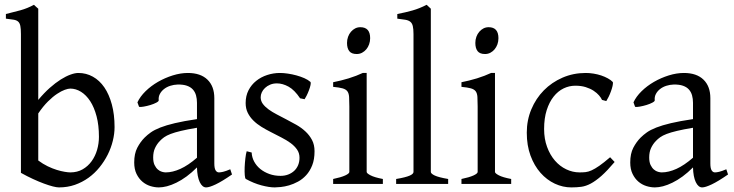

<svg xmlns="http://www.w3.org/2000/svg" viewBox="-20 -777 3102 811"><path d="M463.9 -240.2Q463.9 -211.9 456.5 -182.1Q449.2 -152.3 435.1 -124Q420.9 -95.7 400.4 -70.3Q379.9 -44.9 353.8 -26.1Q327.6 -7.3 296.4 3.7Q265.1 14.6 229 14.6Q219.7 14.6 203.4 10.5Q187 6.3 165.8 -1.5Q144.5 -9.3 119.6 -20.8Q94.7 -32.2 68.4 -46.9V-632.8Q68.4 -655.3 65.9 -667.5Q63.5 -679.7 56.6 -685.8Q49.8 -691.9 37.4 -693.8Q24.9 -695.8 4.9 -698.2V-717.8Q37.1 -725.6 66.4 -733.6Q95.7 -741.7 123.5 -756.8L128.4 -752Q131.3 -749 134.3 -746.6Q137.7 -743.7 141.6 -740.2V-355Q166 -384.3 190.2 -405.8Q214.4 -427.2 236.6 -441.2Q258.8 -455.1 277.8 -461.9Q296.9 -468.8 311 -468.8Q344.2 -468.8 372.3 -453.1Q400.4 -437.5 420.7 -408Q440.9 -378.4 452.4 -335.9Q463.9 -293.5 463.9 -240.2ZM397.9 -199.2Q397.9 -248 387.9 -285.9Q377.9 -323.7 361.1 -349.6Q344.2 -375.5 322.3 -389.2Q300.3 -402.8 276.9 -402.8Q268.1 -402.8 253.7 -397.7Q239.3 -392.6 221.2 -380.6Q203.1 -368.7 182.6 -348.4Q162.1 -328.1 141.6 -297.9V-99.1Q161.1 -84.5 181.4 -74.7Q201.7 -64.9 220 -59.3Q238.3 -53.7 253.2 -51.3Q268.1 -48.8 276.9 -48.8Q306.6 -48.8 329.1 -61.8Q351.6 -74.7 366.9 -95.9Q382.3 -117.2 390.1 -144Q397.9 -170.9 397.9 -199.2Z M679.7 -48.8Q709 -48.8 741.9 -63.7Q774.9 -78.6 812 -110.8V-237.3Q771 -230.5 744.4 -224.1Q717.8 -217.8 700.7 -211.2Q683.6 -204.6 673.3 -197.3Q663.1 -189.9 655.3 -181.6Q642.6 -168.5 634.8 -151.6Q627 -134.8 627 -111.8Q627 -92.3 632.8 -80.1Q638.7 -67.9 647 -60.8Q655.3 -53.7 664.3 -51.3Q673.3 -48.8 679.7 -48.8ZM960 -40Q918.5 -11.2 891.4 1.7Q864.3 14.6 850.6 14.6Q834.5 14.6 823.7 -7.8Q813 -30.3 812 -69.8Q790 -47.9 768.1 -31.7Q746.1 -15.6 725.1 -5.4Q704.1 4.9 685.3 9.8Q666.5 14.6 650.9 14.6Q633.3 14.6 614.7 8.8Q596.2 2.9 581.3 -9.8Q566.4 -22.5 556.6 -42.5Q546.9 -62.5 546.9 -90.8Q546.9 -127.9 559.8 -152.8Q572.8 -177.7 590.8 -195.8Q602.5 -207.5 617.4 -218Q632.3 -228.5 657 -238.3Q681.6 -248 718.8 -256.8Q755.9 -265.6 812 -273.9V-342.8Q812 -359.4 808.1 -373.8Q804.2 -388.2 794.9 -398.7Q785.6 -409.2 769.8 -414.8Q753.9 -420.4 730 -419.9Q714.4 -419.4 699.2 -414.6Q684.1 -409.7 672.9 -400.9Q661.6 -392.1 655.3 -380.1Q648.9 -368.2 650.4 -353.5Q650.9 -349.1 640.4 -343.5Q629.9 -337.9 615.5 -333.5Q601.1 -329.1 587.2 -326.7Q573.2 -324.2 567.4 -325.7L560.5 -344.7Q571.8 -369.1 594.7 -391.6Q617.7 -414.1 647.2 -431.2Q676.8 -448.2 709.7 -458.5Q742.7 -468.8 773.4 -468.8Q827.1 -468.8 856.2 -440.7Q885.3 -412.6 885.3 -362.3V-86.9Q885.3 -66.4 890.6 -57.6Q896 -48.8 904.8 -48.8Q911.6 -48.8 922.4 -51.3Q933.1 -53.7 952.6 -62Z M1308.6 -138.2Q1308.6 -103.5 1298.8 -78.9Q1289.1 -54.2 1273.4 -37.1Q1257.8 -20 1238.8 -9.8Q1219.7 0.5 1201.2 5.9Q1182.6 11.2 1166.3 12.9Q1149.9 14.6 1140.6 14.6Q1117.2 14.6 1084.2 5.9Q1051.3 -2.9 1018.6 -21Q1015.1 -22.5 1013.9 -36.9Q1012.7 -51.3 1013.4 -70.1Q1014.2 -88.9 1016.4 -107.9Q1018.6 -127 1022 -138.2L1043 -132.8Q1043.9 -112.3 1053.7 -94.2Q1063.5 -76.2 1079.8 -63Q1096.2 -49.8 1117.9 -42Q1139.6 -34.2 1165 -34.2Q1182.6 -34.2 1197.3 -39.8Q1211.9 -45.4 1222.7 -55.4Q1233.4 -65.4 1239.3 -79.6Q1245.1 -93.8 1245.1 -110.8Q1245.1 -130.4 1234.6 -145.5Q1224.1 -160.6 1207 -173.1Q1189.9 -185.5 1168.2 -196.5Q1146.5 -207.5 1124 -219.2Q1103.5 -229.5 1084.5 -241.2Q1065.4 -252.9 1050.5 -267.6Q1035.6 -282.2 1026.6 -300.3Q1017.6 -318.4 1017.6 -341.8Q1017.6 -372.1 1029.8 -395.8Q1042 -419.4 1062.3 -435.5Q1082.5 -451.7 1108.6 -460.2Q1134.8 -468.8 1162.6 -468.8Q1177.7 -468.8 1196 -466.1Q1214.4 -463.4 1232.2 -458.5Q1250 -453.6 1265.6 -446.8Q1281.2 -439.9 1291 -431.2Q1293.9 -428.2 1291.7 -418Q1289.6 -407.7 1284.9 -395.5Q1280.3 -383.3 1274.9 -372.6Q1269.5 -361.8 1266.6 -357.9L1247.6 -361.8Q1224.1 -397 1199 -410.9Q1173.8 -424.8 1149.9 -424.8Q1133.8 -424.8 1121.1 -419.4Q1108.4 -414.1 1099.4 -405.5Q1090.3 -397 1085.7 -386.7Q1081.1 -376.5 1081.1 -366.2Q1081.1 -350.6 1090.3 -338.1Q1099.6 -325.7 1114.7 -314.7Q1129.9 -303.7 1149.2 -293.7Q1168.5 -283.7 1189 -272.9Q1210 -262.2 1231.4 -250Q1252.9 -237.8 1270 -221.9Q1287.1 -206.1 1297.9 -185.8Q1308.6 -165.5 1308.6 -138.2Z M1387.2 0V-21Q1420.4 -27.8 1438 -35.9Q1455.6 -43.9 1455.6 -50.8V-327.1Q1455.6 -352.1 1454.6 -367.4Q1453.6 -382.8 1447.3 -391.4Q1440.9 -399.9 1427 -403.8Q1413.1 -407.7 1387.2 -410.2V-429.7Q1402.3 -432.6 1419.2 -436.8Q1436 -440.9 1452.6 -446Q1469.2 -451.2 1484.4 -457Q1499.5 -462.9 1512.2 -468.8H1528.8V-50.8Q1528.8 -44.9 1545.2 -36.4Q1561.5 -27.8 1597.2 -21V0ZM1543.5 -615.7Q1543.5 -602.1 1539.1 -589.8Q1534.7 -577.6 1527.1 -568.6Q1519.5 -559.6 1509.3 -554.2Q1499 -548.8 1486.8 -548.8Q1464.8 -548.8 1455.3 -561Q1445.8 -573.2 1445.8 -595.7Q1445.8 -609.4 1450.2 -621.6Q1454.6 -633.8 1462.4 -642.8Q1470.2 -651.9 1480.2 -657Q1490.2 -662.1 1502 -662.1Q1543.5 -662.1 1543.5 -615.7Z M1653.3 0V-21Q1674.3 -24.4 1688.5 -28.1Q1702.6 -31.7 1710.9 -35.4Q1719.2 -39.1 1722.9 -43Q1726.6 -46.9 1726.6 -50.8V-632.8Q1726.6 -654.8 1723.6 -667Q1720.7 -679.2 1712.9 -685.3Q1705.1 -691.4 1691.9 -693.6Q1678.7 -695.8 1658.2 -698.2V-717.8Q1693.4 -724.6 1722.7 -732.9Q1752 -741.2 1782.2 -756.8L1799.8 -740.2V-50.8Q1799.8 -43.5 1816.4 -35.6Q1833 -27.8 1873 -21V0Z M1929.2 0V-21Q1962.4 -27.8 1980 -35.9Q1997.6 -43.9 1997.6 -50.8V-327.1Q1997.6 -352.1 1996.6 -367.4Q1995.6 -382.8 1989.3 -391.4Q1982.9 -399.9 1969 -403.8Q1955.1 -407.7 1929.2 -410.2V-429.7Q1944.3 -432.6 1961.2 -436.8Q1978 -440.9 1994.6 -446Q2011.2 -451.2 2026.4 -457Q2041.5 -462.9 2054.2 -468.8H2070.8V-50.8Q2070.8 -44.9 2087.2 -36.4Q2103.5 -27.8 2139.2 -21V0ZM2085.4 -615.7Q2085.4 -602.1 2081.1 -589.8Q2076.7 -577.6 2069.1 -568.6Q2061.5 -559.6 2051.3 -554.2Q2041 -548.8 2028.8 -548.8Q2006.8 -548.8 1997.3 -561Q1987.8 -573.2 1987.8 -595.7Q1987.8 -609.4 1992.2 -621.6Q1996.6 -633.8 2004.4 -642.8Q2012.2 -651.9 2022.2 -657Q2032.2 -662.1 2043.9 -662.1Q2085.4 -662.1 2085.4 -615.7Z M2576.2 -92.8Q2544.4 -55.2 2520.3 -33.9Q2496.1 -12.7 2475.6 -1.7Q2455.1 9.3 2435.5 12Q2416 14.6 2393.1 14.6Q2357.4 14.6 2323.5 -1.2Q2289.6 -17.1 2263.2 -46.9Q2236.8 -76.7 2220.9 -119.6Q2205.1 -162.6 2205.1 -216.8Q2205.1 -269.5 2224.4 -315.4Q2243.7 -361.3 2277.1 -395.3Q2310.5 -429.2 2356 -449Q2401.4 -468.8 2454.1 -468.8Q2470.2 -468.8 2487.1 -466.1Q2503.9 -463.4 2519.3 -458.3Q2534.7 -453.1 2547.6 -446Q2560.5 -439 2568.8 -430.2Q2569.8 -424.3 2567.4 -413.6Q2564.9 -402.8 2560.5 -390.9Q2556.2 -378.9 2550.8 -367.9Q2545.4 -356.9 2541 -350.1L2522.9 -355Q2519 -363.8 2510.3 -374Q2501.5 -384.3 2487.5 -393.6Q2473.6 -402.8 2454.3 -408.9Q2435.1 -415 2410.2 -415Q2384.3 -415 2360.6 -403.6Q2336.9 -392.1 2318.6 -369.1Q2300.3 -346.2 2289.3 -312Q2278.3 -277.8 2278.3 -231.9Q2278.3 -190.4 2290.8 -156.5Q2303.2 -122.6 2324 -98.6Q2344.7 -74.7 2371.8 -61.8Q2398.9 -48.8 2428.2 -48.8Q2441.9 -48.8 2453.6 -50Q2465.3 -51.3 2479.2 -57.6Q2493.2 -64 2511.5 -76.7Q2529.8 -89.4 2557.1 -112.8Z M2774.9 -48.8Q2804.2 -48.8 2837.2 -63.7Q2870.1 -78.6 2907.2 -110.8V-237.3Q2866.2 -230.5 2839.6 -224.1Q2813 -217.8 2795.9 -211.2Q2778.8 -204.6 2768.6 -197.3Q2758.3 -189.9 2750.5 -181.6Q2737.8 -168.5 2730 -151.6Q2722.2 -134.8 2722.2 -111.8Q2722.2 -92.3 2728 -80.1Q2733.9 -67.9 2742.2 -60.8Q2750.5 -53.7 2759.5 -51.3Q2768.6 -48.8 2774.9 -48.8ZM3055.2 -40Q3013.7 -11.2 2986.6 1.7Q2959.5 14.6 2945.8 14.6Q2929.7 14.6 2918.9 -7.8Q2908.2 -30.3 2907.2 -69.8Q2885.3 -47.9 2863.3 -31.7Q2841.3 -15.6 2820.3 -5.4Q2799.3 4.9 2780.5 9.8Q2761.7 14.6 2746.1 14.6Q2728.5 14.6 2710 8.8Q2691.4 2.9 2676.5 -9.8Q2661.6 -22.5 2651.9 -42.5Q2642.1 -62.5 2642.1 -90.8Q2642.1 -127.9 2655 -152.8Q2668 -177.7 2686 -195.8Q2697.8 -207.5 2712.6 -218Q2727.5 -228.5 2752.2 -238.3Q2776.9 -248 2814 -256.8Q2851.1 -265.6 2907.2 -273.9V-342.8Q2907.2 -359.4 2903.3 -373.8Q2899.4 -388.2 2890.1 -398.7Q2880.9 -409.2 2865 -414.8Q2849.1 -420.4 2825.2 -419.9Q2809.6 -419.4 2794.4 -414.6Q2779.3 -409.7 2768.1 -400.9Q2756.8 -392.1 2750.5 -380.1Q2744.1 -368.2 2745.6 -353.5Q2746.1 -349.1 2735.6 -343.5Q2725.1 -337.9 2710.7 -333.5Q2696.3 -329.1 2682.4 -326.7Q2668.5 -324.2 2662.6 -325.7L2655.8 -344.7Q2667 -369.1 2689.9 -391.6Q2712.9 -414.1 2742.4 -431.2Q2772 -448.2 2804.9 -458.5Q2837.9 -468.8 2868.7 -468.8Q2922.4 -468.8 2951.4 -440.7Q2980.5 -412.6 2980.5 -362.3V-86.9Q2980.5 -66.4 2985.8 -57.6Q2991.2 -48.8 3000 -48.8Q3006.8 -48.8 3017.6 -51.3Q3028.3 -53.7 3047.9 -62Z"/></svg>

Font: Gentium Plus
Style: Regular
Weight: 400
Designer: J. Victor Gaultney, Annie Olsen, Iska Routamaa
Foundry: SIL International
Version: Version 1.510